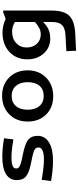

<svg xmlns="http://www.w3.org/2000/svg" viewBox="538 -1064 765 1882"><g transform="rotate(-90 921.0 -123.5)"><path d="M530 -136Q530 -67 466.5 -27Q403 13 291 13Q240 13 192.5 8.5Q145 4 87 -6L99 -98Q154 -88 206.5 -82Q259 -76 294 -76Q356 -76 386 -89.5Q416 -103 416 -130Q416 -152 399.5 -164Q383 -176 341 -186L246 -206Q164 -224 130 -253.5Q96 -283 96 -342Q96 -411 154.5 -447.5Q213 -484 327 -484Q363 -484 412 -479.5Q461 -475 506 -467L495 -375Q445 -384 400.5 -389Q356 -394 324 -394Q265 -394 237.5 -383.5Q210 -373 210 -349Q210 -328 225.5 -317.5Q241 -307 283 -296L376 -276Q461 -257 495.5 -227Q530 -197 530 -136Z M1172 -235Q1172 -125 1101 -55Q1030 15 919 15Q808 15 739 -54.5Q670 -124 670 -236Q670 -345 741 -415.5Q812 -486 923 -486Q1033 -486 1102.5 -416Q1172 -346 1172 -235ZM786 -236Q786 -162 822 -120Q858 -78 921 -78Q985 -78 1020.5 -119Q1056 -160 1056 -235Q1056 -308 1020 -350Q984 -392 921 -392Q858 -392 822 -350.5Q786 -309 786 -236Z M1483 -14Q1396 -14 1338 -77Q1280 -140 1280 -240Q1280 -346 1352.5 -414Q1425 -482 1541 -482Q1576 -482 1610.5 -474Q1645 -466 1676 -451L1741 -475H1758V-1Q1758 121 1706.5 173Q1655 225 1532 231L1364 239L1360 144L1520 135Q1588 131 1617 100.5Q1646 70 1646 2V-84Q1610 -47 1571.5 -30.5Q1533 -14 1483 -14ZM1553 -388Q1482 -388 1439 -348Q1396 -308 1396 -247Q1396 -184 1432 -145.5Q1468 -107 1525 -107Q1556 -107 1584 -120.5Q1612 -134 1646 -164V-360Q1623 -374 1600 -381Q1577 -388 1553 -388Z"/></g></svg>

Font: Intel One Mono Medium
Style: Regular
Weight: 500
Monospace: yes
Designer: Fred Shallcrass
Foundry: Frere-Jones Type LLC
Version: Version 1.400;hotconv 1.1.0;makeotfexe 2.6.0;FJTRelease1.4